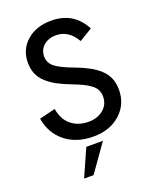

<svg xmlns="http://www.w3.org/2000/svg" viewBox="-168 -805 904 1123"><g transform="rotate(-20 284.0 -243.0)"><path d="M294 12Q188 12 119 -43.5Q50 -99 34.5 -193L134 -217.5Q145 -150 188.2 -114.5Q231.5 -79 297 -79Q352 -79 388.5 -109.8Q425 -140.5 425 -189Q425 -213.5 415.2 -232.2Q405.5 -251 383 -266.8Q360.5 -282.5 337.5 -293.2Q314.5 -304 274 -320Q225.5 -338.5 191.8 -357Q158 -375.5 131.5 -399.8Q105 -424 92 -455Q79 -486 79 -525Q79 -606 137.5 -658Q196 -710 291 -710Q429.5 -710 494 -588L413 -538.5Q366.5 -620 287.5 -620Q240.5 -620 210.8 -593.8Q181 -567.5 181 -527Q181 -485.5 214.5 -459.8Q248 -434 328 -404.5Q377 -386 411.2 -367.2Q445.5 -348.5 472.5 -323.8Q499.5 -299 512.8 -267.2Q526 -235.5 526 -195Q526 -104.5 461 -46.2Q396 12 294 12ZM156.5 224 232 54H335.5L215.5 224Z"/></g></svg>

Font: HK Grotesk Medium
Style: Regular
Weight: 500
Designer: Alfredo Marco Pradil
Foundry: Hanken Design Co.
Version: Version 3.001;FEAKit 1.0